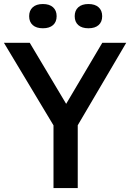

<svg xmlns="http://www.w3.org/2000/svg" viewBox="-43 -958 663 978"><path d="M229.5 0V-319.5L-23 -740H108.5L294 -429L478 -740H600L353 -320V0ZM407.5 -814Q374 -814 355.8 -830.2Q337.5 -846.5 337.5 -875.5Q337.5 -904.5 355.8 -921Q374 -937.5 407.5 -937.5Q441 -937.5 459.2 -921Q477.5 -904.5 477.5 -875.5Q477.5 -846.5 459.2 -830.2Q441 -814 407.5 -814ZM175.5 -814Q142 -814 123.8 -830.2Q105.5 -846.5 105.5 -875.5Q105.5 -904.5 123.8 -921Q142 -937.5 175.5 -937.5Q209 -937.5 227.2 -921Q245.5 -904.5 245.5 -875.5Q245.5 -846.5 227.2 -830.2Q209 -814 175.5 -814Z"/></svg>

Font: Encode Sans Semi Condensed SemiBold
Style: Regular
Weight: 600
Width: 4
Designer: Multiple Designers
Foundry: Impallari Type
Version: Version 3.000; ttfautohint (v1.8.3) -l 8 -r 50 -G 200 -x 14 